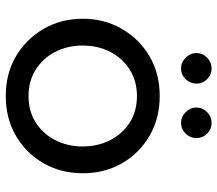

<svg xmlns="http://www.w3.org/2000/svg" viewBox="-64 -678 754 666"><g transform="rotate(90 313.0 -345.0)"><path d="M313 12Q235 12 175 -23.5Q115 -59 80 -119.5Q45 -180 45 -255Q45 -330 80 -390.5Q115 -451 175 -486.5Q235 -522 313 -522Q391 -522 451.5 -486.5Q512 -451 546.5 -391Q581 -331 581 -255Q581 -180 546.5 -119.5Q512 -59 451.5 -23.5Q391 12 313 12ZM313 -67Q366 -67 405 -92Q444 -117 466 -159.5Q488 -202 488 -255Q488 -308 466 -350.5Q444 -393 405 -418Q366 -443 313 -443Q261 -443 221.5 -418Q182 -393 160 -350.5Q138 -308 138 -255Q138 -202 160 -159.5Q182 -117 221.5 -92Q261 -67 313 -67ZM406 -596Q385 -596 369 -612Q353 -628 353 -649Q353 -671 369 -686.5Q385 -702 406 -702Q428 -702 443.5 -686.5Q459 -671 459 -649Q459 -628 443.5 -612Q428 -596 406 -596ZM217 -596Q196 -596 180 -612Q164 -628 164 -649Q164 -671 180 -686.5Q196 -702 217 -702Q239 -702 254.5 -686.5Q270 -671 270 -649Q270 -628 254.5 -612Q239 -596 217 -596Z"/></g></svg>

Font: MuseoModerno Thin
Style: Regular
Weight: 400
Version: Version 1.003